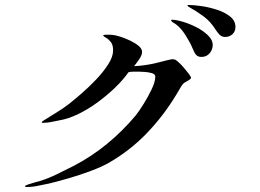

<svg xmlns="http://www.w3.org/2000/svg" viewBox="-20 -781 1040 769"><path d="M745 -469Q745 -465 734 -458.5Q723 -452 719 -450Q711 -445 701 -427Q691 -409 685 -400Q634 -316 567.5 -247Q501 -178 416 -129Q388 -113 344 -96.5Q300 -80 255 -67Q210 -54 177 -46Q155 -42 132.5 -37Q110 -32 87 -32Q86 -32 83 -32.5Q80 -33 80 -35Q80 -38 93.5 -42.5Q107 -47 121.5 -51Q136 -55 140 -56Q175 -67 208.5 -83.5Q242 -100 274 -116Q347 -154 409 -205Q471 -256 523 -318Q536 -334 554.5 -363.5Q573 -393 587.5 -423.5Q602 -454 602 -474Q602 -484 588.5 -488Q575 -492 559 -493Q543 -494 536 -494Q526 -494 515.5 -494Q505 -494 495 -492Q474 -462 442 -431Q410 -400 372 -372Q334 -344 294 -324.5Q254 -305 218 -299Q202 -296 185.5 -292.5Q169 -289 152 -289Q147 -289 147 -290Q147 -293 152 -296.5Q157 -300 159 -301Q184 -317 209.5 -332.5Q235 -348 258 -366Q277 -381 306.5 -406.5Q336 -432 365 -462.5Q394 -493 413.5 -523.5Q433 -554 433 -579Q433 -601 424 -612.5Q415 -624 405 -629.5Q395 -635 393 -639Q395 -641 398.5 -641.5Q402 -642 404 -642Q412 -642 418.5 -642Q425 -642 432 -641Q443 -640 462 -634Q481 -628 501 -618.5Q521 -609 535 -597.5Q549 -586 549 -573Q549 -560 537.5 -543.5Q526 -527 517 -516Q537 -517 556 -519.5Q575 -522 594 -526Q600 -527 617 -531.5Q634 -536 650.5 -540Q667 -544 669 -544Q679 -544 685 -540Q691 -536 698 -529Q703 -525 714 -512.5Q725 -500 735 -487Q745 -474 745 -469ZM832 -601Q832 -582 819.5 -567.5Q807 -553 787 -553Q780 -553 774.5 -555Q769 -557 764 -563Q760 -568 757 -575Q754 -582 751 -588Q742 -610 724 -638.5Q706 -667 688 -681Q682 -686 674.5 -690Q667 -694 665 -701Q666 -701 666.5 -701.5Q667 -702 668 -702Q685 -702 712 -694Q739 -686 766.5 -672Q794 -658 813 -639.5Q832 -621 832 -601ZM923 -673Q923 -655 911 -644Q899 -633 882 -633Q868 -633 859 -642.5Q850 -652 843 -663Q823 -695 796 -715Q769 -735 737 -753Q731 -756 731 -759Q731 -761 734 -761Q737 -761 738 -761Q756 -761 787 -756.5Q818 -752 849 -742Q880 -732 901.5 -715Q923 -698 923 -673Z"/></svg>

Font: Kaisei HarunoUmi
Style: Regular
Weight: 400
Designer: Font-Kai, 金井和夫
Foundry: KAZUO KANAI
Version: Version 5.003